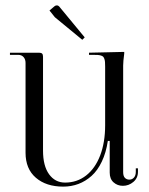

<svg xmlns="http://www.w3.org/2000/svg" viewBox="-20 -687 554 714"><path d="M17 0ZM286 -539 184 -623 164 -648 183 -664Q186.5 -667 192 -667Q196 -667 200 -663L295 -548ZM75 -119V-453Q75 -466.5 67.6 -474.8Q60.2 -483 48 -483H17V-491H125Q133.2 -491 136.6 -487.6Q140 -484.2 140 -476V-127Q140 -70 162.5 -39Q185 -8 222 -8Q266.5 -8 300.4 -34.5Q334.2 -61 352.6 -109.2Q371 -157.5 371 -221V-439Q371 -449.8 370.5 -456.2Q370 -462.8 368.1 -468.1Q366.2 -473.5 363.6 -476.1Q361 -478.8 355.4 -480.5Q349.8 -482.2 343.4 -482.6Q337 -483 326 -483H311V-491L442 -494V-488Q438 -458 438 -443V-47Q438 -32.2 444.5 -25.6Q451 -19 461 -19Q471.2 -19 478.1 -26.6Q485 -34.2 485 -48V-61H493V-48Q493 -24.8 475.9 -10.4Q458.8 4 437 4Q416.8 4 402.4 -8.8Q388 -21.5 388 -45V-163H381Q374.5 -119.2 358.6 -86Q342.8 -52.8 320.4 -32.8Q298 -12.8 271.5 -2.9Q245 7 215 7Q151.8 7 113.4 -26Q75 -59 75 -119Z"/></svg>

Font: FogtwoNo5
Style: Regular
Weight: 400
Designer: gluk (gluksza@wp.pl)
Foundry: gluk (gluksza@wp.pl)
Version: Version 0.87